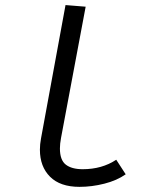

<svg xmlns="http://www.w3.org/2000/svg" viewBox="-20 -725 558 754"><path d="M316.4 -698.7 219.7 -183.6Q215.3 -160.2 215.3 -142.1Q215.3 -96.2 238.5 -78.4Q261.7 -60.5 304.7 -60.5Q380.4 -60.5 436.5 -97.7L473.6 -40.5Q439 -16.1 389.9 -3.7Q340.8 8.8 292 8.8Q216.3 8.8 176.5 -31Q136.7 -70.8 136.7 -137.2Q136.7 -158.2 141.1 -181.6L237.3 -705.1Z"/></svg>

Font: Fantasque Sans Mono
Style: Italic
Weight: 400
Italic angle: -11°
Monospace: yes
Designer: Jany Belluz
Version: Version 1.8.0 ; ttfautohint (v1.8.2)